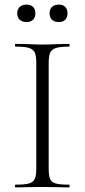

<svg xmlns="http://www.w3.org/2000/svg" viewBox="-20 -816 370 836"><path d="M281 -12Q283 -12 283 -6Q283 0 281 0Q251 0 234 -1L164 -2L97 -1Q79 0 48 0Q45 0 45 -6Q45 -12 48 -12Q87 -12 105.5 -17Q124 -22 131 -36.5Q138 -51 138 -81V-544Q138 -574 131 -588Q124 -602 105.5 -607.5Q87 -613 48 -613Q45 -613 45 -619Q45 -625 48 -625L97 -624Q139 -622 164 -622Q192 -622 234 -624L281 -625Q283 -625 283 -619Q283 -613 281 -613Q242 -613 223.5 -607Q205 -601 198.5 -586.5Q192 -572 192 -542V-81Q192 -50 198.5 -36Q205 -22 223 -17Q241 -12 281 -12ZM55 -758Q55 -776 66 -786Q77 -796 95 -796Q114 -796 124 -786Q134 -776 134 -758Q134 -740 124 -730Q114 -720 95 -720Q77 -720 66 -730Q55 -740 55 -758ZM196 -758Q196 -776 206.5 -786Q217 -796 236 -796Q254 -796 264 -786Q274 -776 274 -758Q274 -740 264 -730Q254 -720 236 -720Q217 -720 206.5 -730Q196 -740 196 -758Z"/></svg>

Font: Cormorant Unicase Light
Style: Regular
Weight: 300
Designer: Christian Thalmann (Catharsis Fonts)
Foundry: Catharsis Fonts
Version: Version 4.000